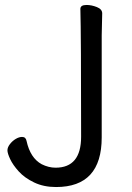

<svg xmlns="http://www.w3.org/2000/svg" viewBox="-20 -731 532 774"><path d="M206 23Q156 23 117.5 4.5Q79 -14 55.5 -40Q32 -66 21 -89.5Q10 -113 10 -125Q10 -137 20 -150Q30 -163 43.5 -171Q57 -179 69 -179Q84 -179 87 -163Q102 -94 148 -69Q176 -55 204 -55Q307 -55 307 -180Q307 -589 304 -695Q304 -711 329 -711Q349 -711 370.5 -702.5Q392 -694 392 -677L390 -588V-177Q390 23 206 23Z"/></svg>

Font: LXGW WenKai TC
Style: Bold
Weight: 700
Designer: LXGW / Fontworks Inc.
Foundry: LXGW / Fontworks Inc.
Version: Version 1.330;April 28, 2024